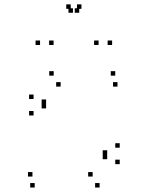

<svg xmlns="http://www.w3.org/2000/svg" viewBox="-20 -828 660 858"><path d="M425 10V-10H405V10ZM515 -94.5V-114.5H495V-94.5ZM515 -168V-188H495V-168ZM186 -343.5V-363.5H166V-343.5ZM186 -363.5V-383.5H166V-363.5ZM251 -441V-461H231V-441ZM505 -441V-461H485V-441ZM495 -490V-510H475V-490ZM220 -490V-510H200V-490ZM130 -385.5V-405.5H110V-385.5ZM130 -312V-332H110V-312ZM459 -136.5V-156.5H439V-136.5ZM459 -116.5V-136.5H439V-116.5ZM394 -39V-59H374V-39ZM125 -39V-59H105V-39ZM135 10V-10H115V10ZM219.5 -627V-647H199.5V-627ZM334 -771V-791H314V-771ZM306 -771V-791H286V-771ZM420.5 -627V-647H400.5V-627ZM481 -627V-647H461V-627ZM344 -788.5V-808.5H324V-788.5ZM296 -788.5V-808.5H276V-788.5ZM159 -627V-647H139V-627Z"/></svg>

Font: Monaspace Krypton Dots Var
Style: Regular
Weight: 400
Designer: Riley Cran and the Lettermatic Team
Version: Version 1.100 (Monaspace Krypton Dots)